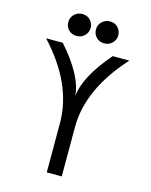

<svg xmlns="http://www.w3.org/2000/svg" viewBox="-133 -1003 853 1087"><g transform="rotate(15 293.0 -459.0)"><path d="M374 -918.5Q402.8 -918.5 419.9 -900.9Q439.5 -880.9 439.5 -854Q439.5 -827.1 419.9 -808.1Q400.9 -789.6 374 -789.6Q346.2 -789.6 328.1 -807.1Q308.6 -826.2 308.6 -854Q308.6 -881.8 328.1 -900.1Q347.7 -918.5 374 -918.5ZM211.9 -918.5Q240.7 -918.5 257.8 -900.9Q277.3 -880.9 277.3 -854Q277.3 -827.1 257.8 -808.1Q238.8 -789.6 211.9 -789.6Q184.1 -789.6 166 -807.1Q146.5 -826.2 146.5 -854Q146.5 -881.8 166 -900.1Q185.5 -918.5 211.9 -918.5ZM249 0V-289.1Q249 -517.6 48.8 -732.4H146.5Q285.2 -576.2 293 -459Q303.7 -575.2 439.5 -732.4H537.1Q336.9 -512.7 336.9 -289.1V0Z"/></g></svg>

Font: Consola Mono
Style: Book
Weight: 400
Monospace: yes
Designer: Wojciech Kalinowski "wmk69" (wmk69@o2.pl)
Foundry: Wojciech Kalinowski "wmk69" (wmk69@o2.pl)
Version: Version 2.1.0